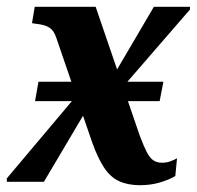

<svg xmlns="http://www.w3.org/2000/svg" viewBox="-25 -534 578 564"><path d="M78 -237 88 -294H455L444 -237ZM319 -259 296 -291 427 -514H533V-506ZM-5 0V-10L214 -270L242 -233L104 0ZM386 10Q351 10 325.5 -1.5Q300 -13 281.5 -40.5Q263 -68 246 -115L140 -424Q135 -438 128.5 -445.5Q122 -453 111 -457.5Q100 -462 81 -464L69 -466L77 -514H256L385 -137Q397 -105 406 -87.5Q415 -70 425.5 -63Q436 -56 451 -56Q465 -56 476.5 -60.5Q488 -65 495 -69L490 -17Q474 -7 446.5 1.5Q419 10 386 10Z"/></svg>

Font: Roboto Serif 72pt SemiCondensed SemiBold
Style: Italic
Weight: 600
Width: 4
Italic angle: -10°
Designer: Greg Gazdowicz
Foundry: Commercial Type
Version: Version 1.008